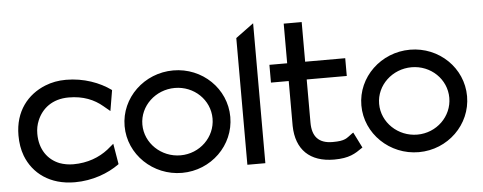

<svg xmlns="http://www.w3.org/2000/svg" viewBox="-46 -759 2220 883"><g transform="rotate(-5 1063.5 -317.5)"><path d="M27 -226C27 -192 32 -160 43 -131C75 -48 152 11 267 11C349 11 422 -17 472 -53L474 -55L458 -150L428 -125C388 -94 334 -72 267 -72C245 -72 223 -76 204 -83C151 -104 114 -153 114 -226C114 -248 118 -268 126 -287C148 -340 196 -380 272 -380C339 -380 389 -359 428 -326L458 -301L474 -396L472 -398C422 -434 349 -462 267 -462C231 -462 200 -456 170 -444C88 -411 27 -338 27 -226Z M517 -226C517 -95 628 11 762 11C896 11 1005 -95 1005 -226C1005 -357 896 -462 762 -462C628 -462 517 -357 517 -226ZM599 -226C599 -312 673 -381 762 -381C851 -381 923 -312 923 -226C923 -140 851 -70 762 -70C673 -70 599 -140 599 -226Z M1064 0H1147V-646L1064 -585Z M1205 -367H1287V-160C1289 -50 1352 11 1464 11C1534 11 1562 -8 1595 -31L1598 -33L1562 -105L1557 -102C1528 -81 1523 -70 1464 -70C1399 -70 1370 -104 1370 -168V-367H1555V-449H1370V-632H1287V-449H1205Z M1610 -226C1610 -95 1721 11 1855 11C1989 11 2098 -95 2098 -226C2098 -357 1989 -462 1855 -462C1721 -462 1610 -357 1610 -226ZM1692 -226C1692 -312 1766 -381 1855 -381C1944 -381 2016 -312 2016 -226C2016 -140 1944 -70 1855 -70C1766 -70 1692 -140 1692 -226Z"/></g></svg>

Font: Charger Sport
Style: SeBd
Weight: 600
Designer: Jasper
Foundry: Cannot Into Space Fonts
Version: Version 1.1